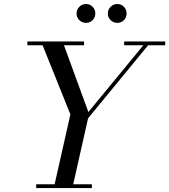

<svg xmlns="http://www.w3.org/2000/svg" viewBox="-20 -962 865 982"><path d="M255 0 340 -377 190 -750H300L432 -389L727.5 -748H752L430.5 -357L350 0ZM165 0V-19.5H450V0ZM120 -730.5V-750H410V-730.5ZM615 -730.5V-750H825V-730.5ZM580 -845Q560 -845 545.8 -859Q531.5 -873 531.5 -893Q531.5 -913 545.8 -927.2Q560 -941.5 580 -941.5Q600 -941.5 613.8 -927.2Q627.5 -913 627.5 -893Q627.5 -873 613.8 -859Q600 -845 580 -845ZM420 -845Q400 -845 385.8 -859Q371.5 -873 371.5 -893Q371.5 -913 385.8 -927.2Q400 -941.5 420 -941.5Q440 -941.5 453.8 -927.2Q467.5 -913 467.5 -893Q467.5 -873 453.8 -859Q440 -845 420 -845Z"/></svg>

Font: Bodoni Moda SC
Style: Italic
Weight: 400
Italic angle: -13°
Designer: Owen Earl
Foundry: indestructible type
Version: Version 2.005